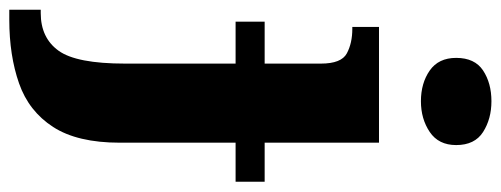

<svg xmlns="http://www.w3.org/2000/svg" viewBox="-366 -468 1052 403"><g transform="rotate(90 159.5 -266.0)"><path d="M170 -624Q132 -624 105.5 -642.5Q79 -661 79 -698Q79 -737 105.5 -754.5Q132 -772 170 -772Q207 -772 234.5 -754.5Q262 -737 262 -698Q262 -661 234.5 -642.5Q207 -624 170 -624ZM3 -235V-296H91V-414Q91 -457 69.5 -468.5Q48 -480 18 -480H14V-536H257V-296H339V-235H257V8Q257 97 224 148Q191 199 132.5 219.5Q74 240 -1 240H-22V174H-15Q37 174 64 136.5Q91 99 91 -3V-235Z"/></g></svg>

Font: Noto Serif SemiCondensed ExtraBold
Style: Regular
Weight: 800
Width: 4
Designer: Monotype Design Team
Foundry: Monotype Imaging Inc.
Version: Version 2.015